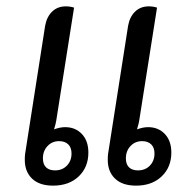

<svg xmlns="http://www.w3.org/2000/svg" viewBox="-20 -576 605 604"><path d="M258 -96Q258 -50 227.5 -21Q197 8 147 8Q104 8 81 -14Q58 -36 58 -73Q58 -85 59 -92L122 -495Q127 -523 144 -539.5Q161 -556 187 -556Q201 -556 213 -552L157 -197Q156 -189 150 -169Q169 -176 185 -176Q217 -176 237.5 -154.5Q258 -133 258 -96ZM205 -93Q205 -112 194.5 -122Q184 -132 166 -132Q144 -132 129.5 -116.5Q115 -101 115 -78Q115 -59 125 -49.5Q135 -40 153 -40Q176 -40 190.5 -55Q205 -70 205 -93ZM519 -96Q519 -50 488.5 -21Q458 8 408 8Q365 8 342 -14Q319 -36 319 -73Q319 -85 320 -92L383 -495Q388 -523 405 -539.5Q422 -556 448 -556Q462 -556 474 -552L418 -197Q417 -189 411 -169Q430 -176 446 -176Q478 -176 498.5 -154.5Q519 -133 519 -96ZM466 -93Q466 -112 455.5 -122Q445 -132 427 -132Q405 -132 390.5 -116.5Q376 -101 376 -78Q376 -59 386 -49.5Q396 -40 414 -40Q437 -40 451.5 -55Q466 -70 466 -93Z"/></svg>

Font: Thasadith
Style: Bold Italic
Weight: 700
Italic angle: -9°
Designer: Cadson Demak Co.,Ltd.
Foundry: Cadson Demak Co.,Ltd.
Version: Version 1.000; ttfautohint (v1.6)